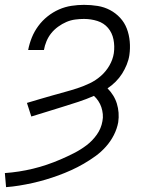

<svg xmlns="http://www.w3.org/2000/svg" viewBox="-25 -558 645 791"><path d="M0 213 -5 155Q24 153 53 148.5Q82 144 111 137Q140 130 168 120.5Q196 111 224 99Q252 87 279.5 73Q307 59 331.5 40.5Q356 22 374 -3.5Q392 -29 397 -59Q400 -73 398.5 -88Q397 -103 392.5 -116.5Q388 -130 380 -142Q372 -154 362 -163Q330 -149 298 -138.5Q266 -128 233.5 -118Q201 -108 169 -98Q137 -88 104 -78L86 -134Q112 -142 138 -149.5Q164 -157 190 -164.5Q216 -172 242 -179Q268 -186 294 -194.5Q320 -203 345 -215Q370 -227 391 -245.5Q412 -264 426 -288.5Q440 -313 444 -339Q448 -368 442.5 -395.5Q437 -423 420 -443Q403 -463 376.5 -471.5Q350 -480 321 -480Q303 -480 284.5 -477.5Q266 -475 248.5 -467.5Q231 -460 214.5 -448Q198 -436 186 -421Q174 -406 166.5 -388Q159 -370 156 -352H91Q96 -378 106 -403Q116 -428 132.5 -450.5Q149 -473 171 -490.5Q193 -508 218 -519Q243 -530 269.5 -534Q296 -538 321 -538Q350 -538 377.5 -533.5Q405 -529 428.5 -516.5Q452 -504 470 -484.5Q488 -465 497.5 -440Q507 -415 509.5 -387Q512 -359 508 -331Q505 -311 497 -291.5Q489 -272 478 -254.5Q467 -237 451.5 -221.5Q436 -206 418 -194Q431 -181 441 -165Q451 -149 456.5 -131Q462 -113 463.5 -93.5Q465 -74 462 -54Q457 -27 444 -1.5Q431 24 411.5 46Q392 68 368.5 85Q345 102 320 116.5Q295 131 268.5 143Q242 155 216 164.5Q190 174 163 182Q136 190 109 196Q82 202 54.5 206.5Q27 211 0 213Z"/></svg>

Font: Iosevka Curly Light Extended
Style: Italic
Weight: 300
Width: 7
Italic angle: -9°
Monospace: yes
Designer: Belleve Invis
Foundry: Belleve Invis
Version: Version 11.1.0; ttfautohint (v1.8.3)